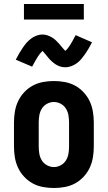

<svg xmlns="http://www.w3.org/2000/svg" viewBox="-20 -934 540 962"><path d="M250 8Q223 8 195.5 3Q168 -2 144 -15Q120 -28 101 -48.5Q82 -69 70.5 -93.5Q59 -118 54.5 -145.5Q50 -173 50 -200V-320Q50 -347 54.5 -374.5Q59 -402 70.5 -426.5Q82 -451 101 -471.5Q120 -492 144 -505Q168 -518 195.5 -523Q223 -528 250 -528Q277 -528 304.5 -523Q332 -518 356 -505Q380 -492 399 -471.5Q418 -451 429.5 -426.5Q441 -402 445.5 -374.5Q450 -347 450 -320V-200Q450 -173 445.5 -145.5Q441 -118 429.5 -93.5Q418 -69 399 -48.5Q380 -28 356 -15Q332 -2 304.5 3Q277 8 250 8ZM250 -97Q268 -97 284.5 -106Q301 -115 310.5 -130.5Q320 -146 323 -164Q326 -182 326 -200V-320Q326 -338 323 -356Q320 -374 310.5 -389.5Q301 -405 284.5 -414Q268 -423 250 -423Q232 -423 215.5 -414Q199 -405 189.5 -389.5Q180 -374 177 -356Q174 -338 174 -320V-200Q174 -182 177 -164Q180 -146 189.5 -130.5Q199 -115 215.5 -106Q232 -97 250 -97ZM307 -597Q294 -597 282.5 -600.5Q271 -604 260.5 -610.5Q250 -617 240.5 -625.5Q231 -634 223.5 -643Q216 -652 207 -663Q198 -674 193 -679Q180 -667 168.5 -648.5Q157 -630 141 -600L59 -635Q68 -653 77 -668Q86 -683 94.5 -695.5Q103 -708 112 -718.5Q121 -729 133.5 -739Q146 -749 161.5 -755Q177 -761 193 -761Q206 -761 217.5 -757Q229 -753 239.5 -747Q250 -741 259.5 -732Q269 -723 276.5 -714.5Q284 -706 292 -696Q300 -686 307 -679Q320 -690 331.5 -708.5Q343 -727 359 -758L441 -722Q432 -704 423 -689Q414 -674 405.5 -662Q397 -650 388 -639Q379 -628 366.5 -618.5Q354 -609 338.5 -603Q323 -597 307 -597ZM100 -836V-914H400V-836Z"/></svg>

Font: Iosevka SS04 Extrabold
Style: Regular
Weight: 800
Monospace: yes
Designer: Belleve Invis
Foundry: Belleve Invis
Version: Version 19.0.0; ttfautohint (v1.8.4)